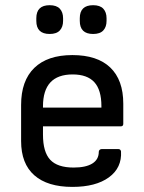

<svg xmlns="http://www.w3.org/2000/svg" viewBox="-20 -714 559 746"><path d="M172.9 -582Q121.1 -582 121.1 -632.8V-643.1Q121.1 -693.8 172.9 -693.8Q199.7 -693.8 212.4 -680.2Q225.1 -666.5 225.1 -643.1V-632.8Q225.1 -609.4 212.4 -595.7Q199.7 -582 172.9 -582ZM341.8 -582Q290 -582 290 -632.8V-643.1Q290 -693.8 341.8 -693.8Q368.7 -693.8 381.3 -680.2Q394 -666.5 394 -643.1V-632.8Q394 -609.4 381.3 -595.7Q368.7 -582 341.8 -582ZM261.2 12.2Q164.6 12.2 113.3 -33Q62 -78.1 62 -166V-306.2Q62 -400.4 113.3 -450.2Q164.6 -500 261.2 -500Q357.9 -500 408.4 -451.7Q459 -403.3 459 -311V-232.9Q459 -223.1 449.2 -223.1H147V-190.9Q147 -123.5 175 -93.3Q203.1 -63 266.1 -63Q313.5 -63 338.6 -78.6Q363.8 -94.2 363.8 -124Q363.8 -128.9 367.2 -131.8Q370.6 -134.8 375 -134.8H439.9Q448.2 -134.8 450.2 -126Q454.1 -62 403.1 -24.9Q352.1 12.2 261.2 12.2ZM147 -295.9H374V-301.8Q374 -364.7 346.4 -394.8Q318.8 -424.8 262.2 -424.8Q147 -424.8 147 -300.8Z"/></svg>

Font: Sofia Sans
Style: Regular
Weight: 400
Designer: Botio Nikoltchev, Ani Petrova
Foundry: lettersoup
Version: Version 4.100